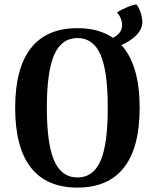

<svg xmlns="http://www.w3.org/2000/svg" viewBox="-20 -839 704 873"><path d="M532 -634Q615 -543 615 -349Q615 -168 543.5 -77Q472 14 332 14Q192 14 120.5 -77Q49 -168 49 -349Q49 -529 120.5 -620Q192 -711 332 -711Q429 -711 494 -667Q535 -688 535 -725Q535 -741 528.5 -756.5Q522 -772 512 -782Q525 -792 554 -804.5Q583 -817 600 -819Q610 -808 618.5 -784.5Q627 -761 627 -738Q627 -707 601 -680Q575 -653 532 -634ZM470 -349Q470 -515 437 -590.5Q404 -666 332 -666Q260 -666 226.5 -590Q193 -514 193 -349Q193 -184 226.5 -108Q260 -32 332 -32Q404 -32 437 -107.5Q470 -183 470 -349Z"/></svg>

Font: Arima Madurai Black
Style: Regular
Weight: 900
Designer: Joana Correia and Natanael Gama
Foundry: NDISCOVER
Version: Version 1.019